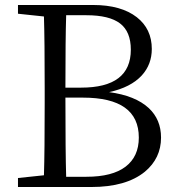

<svg xmlns="http://www.w3.org/2000/svg" viewBox="-20 -749 715 769"><path d="M52 0V-36L156 -47Q159 -143 159 -338V-393Q159 -587 156 -683L52 -694V-729H353Q465 -729 528 -680Q588 -633 588 -553Q588 -491 548 -447Q504 -399 417 -380Q522 -366 576 -316Q625 -270 625 -198Q625 -115 560 -61Q485 0 346 0ZM245 -41H326Q430 -41 483 -81.5Q536 -122 536 -198Q536 -358 312 -358H242Q242 -139 245 -41ZM242 -398H305Q504 -398 504 -550Q504 -622 461 -655Q418 -688 326 -688H245Q242 -594 242 -398Z"/></svg>

Font: GenRyuMin TW R
Style: Regular
Weight: 400
Version: Version 1.501;PS 1;hotconv 16.6.51;makeotf.lib2.5.65220